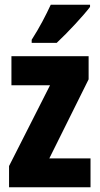

<svg xmlns="http://www.w3.org/2000/svg" viewBox="-20 -786 418 806"><path d="M358 -757V-766H193C172 -721 147 -672 113 -619V-606H218C266 -651 330 -720 358 -757ZM360 0V-121H187L352 -453V-550H28V-428H190L18 -89V0Z"/></svg>

Font: Noto Sans Arabic UI XCn XBd
Style: Regular
Weight: 800
Width: 2
Designer: Monotype Design Team, Nadine Chahine and Nizar Qandah
Foundry: Monotype Imaging Inc.
Version: Version 2.010